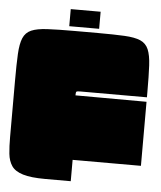

<svg xmlns="http://www.w3.org/2000/svg" viewBox="-55 -748 751 896"><g transform="rotate(5 320.0 -300.0)"><path d="M317 -321Q302 -321 299.5 -318Q297 -315 297 -301L630 -300V0H310V100H190Q123 100 85.5 88.5Q48 77 32.5 54Q17 31 13.5 -2.5Q10 -36 10 -80V-345Q10 -422 12.5 -470Q15 -518 26.5 -545Q38 -572 64.5 -583.5Q91 -595 139.5 -597.5Q188 -600 265 -600H375Q452 -600 500.5 -597.5Q549 -595 575.5 -583.5Q602 -572 613.5 -545Q625 -518 627.5 -470Q630 -422 630 -345V-321ZM240 -700H380V-620H240Z"/></g></svg>

Font: Badeen Display
Style: Regular
Weight: 400
Version: Version 1.000; ttfautohint (v1.8.4.7-5d5b)